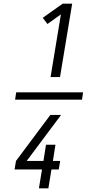

<svg xmlns="http://www.w3.org/2000/svg" viewBox="-20 -868 540 1056"><path d="M431 -320H63L69 -360H437ZM258 -444 315 -789 241 -736 215 -770 325 -848H377L310 -444ZM194 168 211 64H60L68 17L257 -236H316L127 17H219L233 -72H285L271 17H311L303 64H263L246 168Z"/></svg>

Font: Iosevka Term Curly Lt Obl
Style: Regular
Weight: 300
Italic angle: -9°
Designer: Belleve Invis
Foundry: Belleve Invis
Version: Version 32.3.0